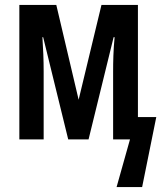

<svg xmlns="http://www.w3.org/2000/svg" viewBox="-20 -562 662 774"><path d="M610 -90H536V-542H389L297 -160L207 -542H58V0H156V-274C156 -320 154 -367 151 -412H154L255 0H337L438 -412H442C437 -360 436 -314 436 -272V0H504L450 192H553Z"/></svg>

Font: Noto Sans Display Condensed Medium
Style: Regular
Weight: 500
Width: 3
Designer: Monotype Design Team
Foundry: Monotype Imaging Inc.
Version: Version 1.900